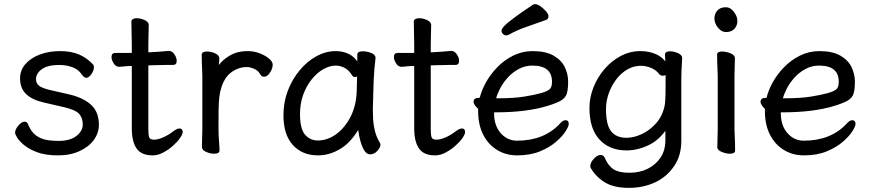

<svg xmlns="http://www.w3.org/2000/svg" viewBox="-20 -733 4204 928"><path d="M77 -354Q77 -394 103 -423.5Q129 -453 172.5 -469.5Q216 -486 270.5 -486Q325 -486 363.5 -469Q402 -452 430 -421Q434 -417 434 -408Q434 -393 422 -375Q410 -357 396 -357Q387 -357 375 -373Q361 -394 340 -404Q308 -419 266 -419Q210 -419 182 -398.5Q154 -378 154 -350Q154 -333 166 -321Q178 -309 217 -299L313 -277Q380 -262 419 -227.5Q458 -193 458 -130Q458 -90 433.5 -56.5Q409 -23 365 -3Q320 18 260.5 18Q201 18 161.5 3.5Q122 -11 98 -30.5Q74 -50 63.5 -67Q53 -84 53 -91Q53 -108 69 -126.5Q85 -145 99 -145Q110 -145 115 -134Q122 -115 136 -96Q150 -77 178.5 -64.5Q207 -52 263 -52Q319 -52 349.5 -76Q380 -100 380 -131Q380 -162 363.5 -181.5Q347 -201 294 -214L194 -237Q136 -250 106.5 -278Q77 -306 77 -354Z M697 -417V-112Q697 -75 702.5 -66.5Q708 -58 725.5 -58Q743 -58 767.5 -68.5Q792 -79 813.5 -95.5Q835 -112 847 -112Q856 -112 859.5 -107Q863 -102 863 -95Q863 -84 850 -65.5Q837 -47 815.5 -28Q794 -9 768.5 4.5Q743 18 718 18Q663 18 640 -15.5Q617 -49 617 -113V-414Q596 -414 584.5 -412.5Q573 -411 557 -410H556Q540 -410 529.5 -426.5Q519 -443 519 -457Q519 -477 536 -477H617V-522Q617 -531 616 -574.5Q615 -618 615 -628Q615 -638 625 -642Q632 -645 641 -645Q658 -645 677 -637Q699 -628 699 -611Q699 -604 698 -569Q697 -534 697 -522V-480Q743 -482 795 -487H796Q812 -487 823 -470.5Q834 -454 834 -439Q834 -419 816 -419H778Q750 -419 730 -418Q730 -418 697 -417Z M958 -109V-364Q958 -374 957 -394Q955 -435 955 -468Q955 -484 981 -484Q998 -484 1018 -476Q1040 -467 1040 -450Q1040 -440 1039 -431.5Q1038 -423 1038 -419Q1056 -443 1085 -461Q1123 -486 1177 -486Q1208 -486 1235 -475.5Q1262 -465 1280 -450Q1298 -435 1298 -420Q1298 -402 1285 -382Q1272 -362 1256 -362Q1244 -362 1237 -375Q1228 -392 1208 -400.5Q1188 -409 1174 -409Q1134 -409 1100 -385Q1066 -361 1050 -310Q1043 -289 1040 -263.5Q1037 -238 1036.5 -201Q1036 -164 1036 -121.5Q1036 -79 1038.5 -51Q1041 -23 1041 -6Q1041 10 1015 10Q998 10 978 2Q956 -7 956 -23Q956 -32 957 -67.5Q958 -103 958 -109Z M1804 -4Q1789 13 1769 13Q1729 13 1711 -105Q1676 -46 1629 -16Q1575 18 1517 18Q1441 18 1395.5 -32Q1350 -82 1350 -176Q1350 -240 1371.5 -295.5Q1393 -351 1429 -394Q1465 -437 1510 -461.5Q1555 -486 1603 -486Q1640 -486 1670 -470Q1692 -458 1707 -436V-469Q1707 -485 1734 -485Q1752 -485 1772 -478Q1795 -469 1795 -454V-452V-451Q1789 -407 1786 -343Q1782 -227 1782 -204Q1782 -181 1783.5 -154.5Q1785 -128 1792.5 -98.5Q1800 -69 1816 -43Q1819 -38 1819 -34Q1819 -21 1804 -4ZM1706 -363Q1700 -361 1694 -361Q1688 -361 1683 -367Q1667 -394 1645.5 -405Q1624 -416 1603 -416Q1574 -416 1543.5 -399Q1513 -382 1487 -350Q1461 -318 1445.5 -275Q1430 -232 1430 -182Q1430 -110 1454.5 -82Q1479 -54 1516 -54Q1562 -54 1603.5 -83.5Q1645 -113 1673 -166Q1701 -219 1704 -289V-290Q1705 -303 1705 -324Q1705 -345 1706 -363Z M2062 -417V-112Q2062 -75 2067.5 -66.5Q2073 -58 2090.5 -58Q2108 -58 2132.5 -68.5Q2157 -79 2178.5 -95.5Q2200 -112 2212 -112Q2221 -112 2224.5 -107Q2228 -102 2228 -95Q2228 -84 2215 -65.5Q2202 -47 2180.5 -28Q2159 -9 2133.5 4.5Q2108 18 2083 18Q2028 18 2005 -15.5Q1982 -49 1982 -113V-414Q1961 -414 1949.5 -412.5Q1938 -411 1922 -410H1921Q1905 -410 1894.5 -426.5Q1884 -443 1884 -457Q1884 -477 1901 -477H1982V-522Q1982 -531 1981 -574.5Q1980 -618 1980 -628Q1980 -638 1990 -642Q1997 -645 2006 -645Q2023 -645 2042 -637Q2064 -628 2064 -611Q2064 -604 2063 -569Q2062 -534 2062 -522V-480Q2108 -482 2160 -487H2161Q2177 -487 2188 -470.5Q2199 -454 2199 -439Q2199 -419 2181 -419H2143Q2115 -419 2095 -418Q2095 -418 2062 -417Z M2441 -566Q2434 -562 2426 -562Q2418 -562 2411 -569Q2404 -576 2404 -584.5Q2404 -593 2417 -607Q2444 -636 2557 -711Q2560 -713 2566 -713Q2578 -713 2592.5 -702.5Q2607 -692 2619 -678.5Q2631 -665 2631 -654Q2631 -642 2620 -637Q2571 -619 2523 -602.5Q2475 -586 2441 -566ZM2554 -486Q2618 -486 2656 -464Q2694 -442 2710 -408Q2726 -374 2726 -338.5Q2726 -303 2720 -282Q2714 -261 2693 -248Q2672 -235 2626 -221Q2525 -190 2375 -190H2368V-186Q2368 -126 2400 -89.5Q2432 -53 2479 -53Q2609 -53 2686 -135Q2700 -152 2713 -152Q2729 -152 2729 -134Q2729 -123 2714 -99Q2699 -75 2668 -48Q2637 -21 2590 -1.5Q2543 18 2479 18Q2426 18 2383 -8Q2340 -34 2315.5 -82Q2291 -130 2291 -196V-207Q2283 -214 2276 -223.5Q2269 -233 2269 -241Q2269 -260 2294 -260Q2295 -260 2299 -261Q2307 -295 2328 -333.5Q2349 -372 2382.5 -407Q2416 -442 2460 -464Q2504 -486 2554 -486ZM2378 -258H2390Q2463 -258 2513 -266Q2563 -274 2595 -283Q2630 -293 2639 -304Q2648 -315 2648 -338Q2648 -416 2553 -416Q2518 -416 2488 -400Q2458 -384 2435 -359Q2412 -334 2398 -307Q2384 -280 2378 -258Z M2903 30Q2920 69 2946 85.5Q2972 102 3022 102Q3072 102 3111 82.5Q3150 63 3173 28Q3196 -7 3196 -55V-101Q3162 -54 3116 -32Q3062 -6 3008 -6Q2926 -6 2877.5 -58.5Q2829 -111 2829 -211Q2829 -262 2848.5 -311Q2868 -360 2902 -399.5Q2936 -439 2980.5 -462.5Q3025 -486 3076 -486Q3118 -486 3153 -470Q3179 -458 3196 -436Q3196 -442 3195 -450.5Q3194 -459 3194 -469Q3194 -485 3219 -485Q3236 -485 3255 -477Q3277 -468 3277 -453V-452Q3273 -379 3273 -355V-53Q3273 20 3238 70Q3203 122 3146 148.5Q3089 175 3019.5 175Q2950 175 2908 151Q2864 126 2837 82Q2833 76 2833 70Q2833 53 2850 34.5Q2867 16 2882 16Q2897 16 2903 30ZM3077 -415Q3042 -415 3011.5 -397Q2981 -379 2958 -348.5Q2935 -318 2922 -281Q2909 -244 2909 -206Q2909 -129 2934 -98Q2959 -67 3008 -67Q3043 -67 3081 -84.5Q3119 -102 3150 -136Q3181 -170 3192 -220Q3197 -240 3197 -318V-370Q3191 -367 3184 -367Q3173 -367 3166 -375Q3152 -394 3127.5 -404.5Q3103 -415 3077 -415Z M3489 -698Q3510 -698 3527 -676Q3544 -654 3544 -631.5Q3544 -609 3529.5 -593.5Q3515 -578 3489 -578Q3467 -578 3450 -599.5Q3433 -621 3433 -643.5Q3433 -666 3447 -682Q3461 -698 3489 -698ZM3449 -108V-365Q3449 -375 3448 -395Q3446 -436 3446 -469Q3446 -484 3471 -484Q3489 -484 3509 -476Q3532 -467 3532 -452Q3532 -444 3531 -410Q3530 -376 3530 -365V-108Q3530 -103 3531 -82Q3533 -41 3533 -5Q3533 10 3508 10Q3491 10 3470 2Q3447 -7 3447 -22Q3447 -31 3448 -66.5Q3449 -102 3449 -108Z M3940 -486Q4004 -486 4042 -464Q4080 -442 4096 -408Q4112 -374 4112 -338.5Q4112 -303 4106 -282Q4100 -261 4079 -248Q4058 -235 4012 -221Q3911 -190 3761 -190H3754V-186Q3754 -126 3786 -89.5Q3818 -53 3865 -53Q3995 -53 4072 -135Q4086 -152 4099 -152Q4115 -152 4115 -134Q4115 -123 4100 -99Q4085 -75 4054 -48Q4023 -21 3976 -1.5Q3929 18 3865 18Q3812 18 3769 -8Q3726 -34 3701.5 -82Q3677 -130 3677 -196V-207Q3669 -214 3662.5 -223.5Q3656 -233 3656 -241Q3656 -260 3681 -260Q3682 -260 3685 -260Q3693 -295 3714 -333.5Q3735 -372 3768.5 -407Q3802 -442 3846 -464Q3890 -486 3940 -486ZM3764 -258H3776Q3849 -258 3899 -266Q3949 -274 3981 -283Q4016 -293 4025 -304Q4034 -315 4034 -338Q4034 -416 3939 -416Q3904 -416 3874 -400Q3844 -384 3821 -359Q3798 -334 3784 -307Q3770 -280 3764 -258Z"/></svg>

Font: Moon Stars Kai
Style: Bold
Weight: 700
Designer: GuiWonder
Version: Version 1.101